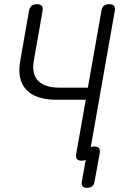

<svg xmlns="http://www.w3.org/2000/svg" viewBox="-20 -760 640 920"><path d="M391 -282H251Q151 -282 106 -330Q61 -378 77 -469L119 -708Q122 -724 131 -732Q140 -740 156.5 -740Q173 -740 180 -732Q187 -724 184 -708L142 -469Q131 -406 162.5 -373Q194 -340 265 -340H401L466 -708Q468 -724 477.5 -732Q487 -740 503.5 -740Q520 -740 526.5 -732Q533 -724 530 -708L415 -55Q422 -58 432 -58Q448 -58 454 -50.5Q460 -43 458 -27L433 110Q431 125 422 132.5Q413 140 397 140Q381 140 375.5 132.5Q370 125 372 110L391 6Q383 10 371 10Q355 10 348.5 2Q342 -6 345 -22Z"/></svg>

Font: Maple Mono ExtraLight
Style: Italic
Weight: 275
Italic angle: -10°
Monospace: yes
Designer: subframe7536
Version: Version 7.000